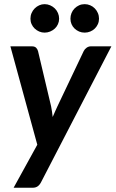

<svg xmlns="http://www.w3.org/2000/svg" viewBox="-20 -736 556 924"><path d="M516 -513 177 142Q170 155 160.5 161.2Q151 167.5 137 167.5H45.5L159.5 -39.5L30 -513H133.5Q147 -513 153.8 -506.2Q160.5 -499.5 163 -490L226 -224Q231 -198.5 233.5 -173Q239 -186 244.8 -198.8Q250.5 -211.5 256.5 -224.5L383 -490.5Q388 -500.5 397.5 -506.8Q407 -513 417 -513ZM264.5 -646Q264.5 -632 259 -619.8Q253.5 -607.5 243.8 -598.5Q234 -589.5 221.2 -584.2Q208.5 -579 194.5 -579Q181 -579 168.8 -584.2Q156.5 -589.5 147 -598.5Q137.5 -607.5 132 -619.8Q126.5 -632 126.5 -646Q126.5 -660.5 132 -673.2Q137.5 -686 147 -695.5Q156.5 -705 168.8 -710.5Q181 -716 194.5 -716Q208.5 -716 221.2 -710.5Q234 -705 243.8 -695.5Q253.5 -686 259 -673.2Q264.5 -660.5 264.5 -646ZM456.5 -646Q456.5 -632 451 -619.8Q445.5 -607.5 436.2 -598.5Q427 -589.5 414.2 -584.2Q401.5 -579 387.5 -579Q373 -579 360.8 -584.2Q348.5 -589.5 339 -598.5Q329.5 -607.5 324.2 -619.8Q319 -632 319 -646Q319 -660.5 324.2 -673.2Q329.5 -686 339 -695.5Q348.5 -705 360.8 -710.5Q373 -716 387.5 -716Q401.5 -716 414.2 -710.5Q427 -705 436.2 -695.5Q445.5 -686 451 -673.2Q456.5 -660.5 456.5 -646Z"/></svg>

Font: Lato 2
Style: Bold Italic
Weight: 700
Italic angle: -7°
Designer: Lukasz Dziedzic with Adam Twardoch and Botio Nikoltchev
Foundry: tyPoland Lukasz Dziedzic
Version: Version 2.015; 2015-08-06; http://www.latofonts.com/